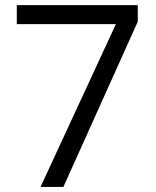

<svg xmlns="http://www.w3.org/2000/svg" viewBox="-20 -734 612 754"><path d="M139.2 0 435.1 -639.2H45.9V-713.9H521V-648.9L229 0Z"/></svg>

Font: f0_25643 
Style: Regular
Weight: 400
Foundry: Ascender Corporation
Version: Version 1.10